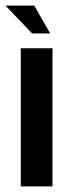

<svg xmlns="http://www.w3.org/2000/svg" viewBox="-37 -668 246 688"><path d="M37.4 0V-495H151.1V0ZM78.1 -548.1 -17.4 -648H85.5L142.9 -548.1Z"/></svg>

Font: Alumni Sans SC Thin
Style: Regular
Weight: 100
Designer: Robert E. Leuschke
Foundry: Robert E. Leuschke
Version: Version 1.018